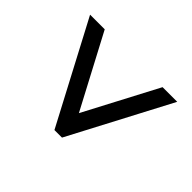

<svg xmlns="http://www.w3.org/2000/svg" viewBox="-142 -738 899 899"><g transform="rotate(-45 307.0 -288.5)"><path d="M57 -263V-313L557 -577V-480L194 -288L557 -97V0Z"/></g></svg>

Font: Sarabun SemiBold
Style: Regular
Weight: 600
Designer: Suppakit Chalermlarp | Katatrad Co.,Ltd.
Foundry: Cadson Demak Co.,Ltd.
Version: Version 1.000; ttfautohint (v1.6)